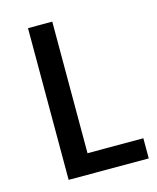

<svg xmlns="http://www.w3.org/2000/svg" viewBox="-98 -694 626 764"><g transform="rotate(-15 215.0 -312.5)"><path d="M90 0V-625H190V-83H420V0Z"/></g></svg>

Font: Changa ExtraLight
Style: Regular
Weight: 400
Version: Version 3.002; ttfautohint (v1.8.2)